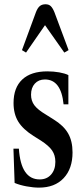

<svg xmlns="http://www.w3.org/2000/svg" viewBox="-20 -869 396 900"><path d="M163 10.5Q136 10.5 104 4.5Q72 -1.5 48.5 -11.5L43 -172H68.5Q78 -28 166 -28Q199.5 -28 219.5 -50.8Q239.5 -73.5 239.5 -110.5Q239.5 -141 224.5 -163.2Q209.5 -185.5 172.5 -209.5L137.5 -231.5Q87.5 -263 65.5 -299Q43.5 -335 43.5 -386Q43.5 -458 84.2 -496.2Q125 -534.5 202 -534.5Q231 -534.5 257.8 -529.8Q284.5 -525 300.5 -517V-380H278Q266.5 -496.5 190.5 -496.5Q161 -496.5 143.2 -477Q125.5 -457.5 125.5 -425Q125.5 -396.5 141.2 -375.5Q157 -354.5 195 -332L231.5 -309Q278 -280.5 299 -244.2Q320 -208 320 -154.5Q320 -78 278.2 -33.8Q236.5 10.5 163 10.5ZM102 -622.5 83 -634 148.5 -812Q156 -831.5 166.2 -840.2Q176.5 -849 193.5 -849Q209 -849 218 -840.2Q227 -831.5 235 -812L301.5 -634L281.5 -622.5L191 -751Z"/></svg>

Font: Libre Caslon Condensed Medium
Style: Regular
Weight: 500
Designer: Pablo Impallari, Rodrigo Fuenzalida, Katja Schimmel, Ertekin Erdin
Foundry: Pablo Impallari, Rodrigo Fuenzalida
Version: Version 2.000; ttfautohint (v1.8.4.7-5d5b);gftools[0.9.33]